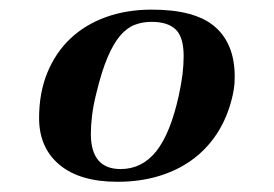

<svg xmlns="http://www.w3.org/2000/svg" viewBox="-20 -357 557 391"><path d="M454.6 -166.5Q445.8 -124.5 425.8 -91.3Q405.8 -58.1 375.7 -34.9Q345.7 -11.7 306.2 0.7Q266.6 13.2 219.2 13.2Q142.6 13.2 101.1 -21.5Q59.6 -56.2 59.6 -116.7Q59.6 -168 76.4 -209Q93.3 -250 123.5 -278.6Q153.8 -307.1 196 -322.3Q238.3 -337.4 289.1 -337.4Q377.4 -337.4 417.7 -302.5Q458 -267.6 458 -200.7Q458 -194.3 457.5 -186.5Q457 -178.7 454.6 -166.5ZM343.8 -161.1Q349.1 -185.1 351.6 -205.1Q354 -225.1 354 -242.7Q354 -281.2 337.9 -296.9Q321.8 -312.5 288.6 -312.5Q270 -312.5 254.2 -306.4Q238.3 -300.3 224.6 -284.2Q210.9 -268.1 199 -240Q187 -211.9 176.3 -167.5Q169.9 -142.1 167.5 -121.8Q165 -101.6 165 -83.5Q165.5 -12.7 225.6 -12.7Q269 -12.7 297.9 -48.6Q326.7 -84.5 343.8 -161.1Z"/></svg>

Font: Arian Grqi
Style: Regular
Weight: 400
Designer: Ruben Hakobyan (Tarumian)
Foundry: Ruben Hakobyan (Tarumian)
Version: Version 1.003